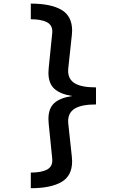

<svg xmlns="http://www.w3.org/2000/svg" viewBox="-20 -878 655 1039"><path d="M146.7 -858.5Q254.4 -858.5 312.3 -824.9Q370.3 -791.3 370.3 -712.3Q370.3 -701 368.7 -687.7L349.7 -510.3Q348.7 -500 348.7 -495.4Q348.7 -448.7 385.1 -426.9Q421.5 -405.1 499.5 -405.1V-312.8Q422.1 -312.8 385.4 -290.8Q348.7 -268.7 348.7 -222.1Q348.7 -217.4 349.7 -207.2L368.7 -30.8Q370.3 -17.9 370.3 -5.1Q370.3 73.8 312.1 107.2Q253.8 140.5 146.7 140.5V55.9Q204.6 55.9 235.6 39Q266.7 22.1 262.6 -19.5L243.6 -207.7Q242.1 -221.5 242.1 -233.8Q242.1 -291.8 273.8 -320.3Q305.6 -348.7 370.8 -358.5Q305.6 -368.7 273.8 -397.9Q242.1 -427.2 242.1 -484.6Q242.1 -496.4 243.6 -510.3L262.6 -698.5Q263.1 -701.5 263.1 -707.7Q263.1 -743.6 232.1 -758.7Q201 -773.8 146.7 -773.8Z"/></svg>

Font: Fira Code Fixed Medium
Style: Regular
Weight: 500
Monospace: yes
Designer: Carrois Corporate, Edenspiekermann AG, Nikita Prokopov
Foundry: Carrois Corporate, Edenspiekermann AG, Nikita Prokopov
Version: Version 5.002